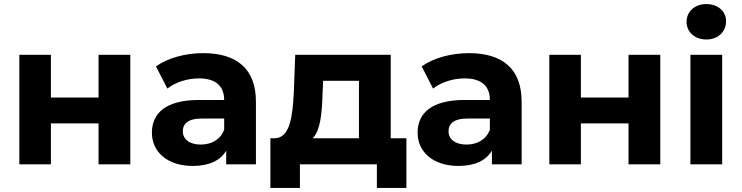

<svg xmlns="http://www.w3.org/2000/svg" viewBox="-20 -807 3642 943"><path d="M75 0H230V-201H464V0H620V-538H464V-328H230V-538H75Z M978 -546C892 -546 805 -523 746 -481L802 -372C841 -403 900 -422 957 -422C1041 -422 1081 -383 1081 -316H957C793 -316 726 -250 726 -155C726 -62 801 8 927 8C1006 8 1062 -18 1091 -67V0H1237V-307C1237 -470 1142 -546 978 -546ZM966 -97C911 -97 878 -123 878 -162C878 -198 901 -225 974 -225H1081V-170C1063 -121 1018 -97 966 -97Z M1899 -128V-538H1430L1423 -352C1417 -235 1404 -130 1330 -128H1308V116H1453V0H1831V116H1976V-128ZM1567 -410H1743V-128H1516C1554 -168 1561 -250 1564 -341Z M2283 -546C2197 -546 2110 -523 2051 -481L2107 -372C2146 -403 2205 -422 2262 -422C2346 -422 2386 -383 2386 -316H2262C2098 -316 2031 -250 2031 -155C2031 -62 2106 8 2232 8C2311 8 2367 -18 2396 -67V0H2542V-307C2542 -470 2447 -546 2283 -546ZM2271 -97C2216 -97 2183 -123 2183 -162C2183 -198 2206 -225 2279 -225H2386V-170C2368 -121 2323 -97 2271 -97Z M2678 0H2833V-201H3067V0H3223V-538H3067V-328H2833V-538H2678Z M3449 -613C3507 -613 3546 -651 3546 -703C3546 -751 3507 -787 3449 -787C3391 -787 3352 -749 3352 -700C3352 -651 3391 -613 3449 -613ZM3371 0H3527V-538H3371Z"/></svg>

Font: Talent SemiBold
Style: Bold
Weight: 700
Designer: Mike Powis
Version: Version 1.001;hotconv 1.0.109;makeotfexe 2.5.65596